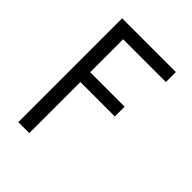

<svg xmlns="http://www.w3.org/2000/svg" viewBox="-183 -720 816 816"><g transform="rotate(45 225.0 -312.0)"><path d="M70 0V-624H393V-564H136V-366H343V-307H136V0Z"/></g></svg>

Font: Inconsolata SemiCondensed
Style: Regular
Weight: 400
Width: 4
Monospace: yes
Designer: Raph Levien, Cyreal, Brenton Simpson
Foundry: Raph Levien, Cyreal, Google
Version: Version 3.001; ttfautohint (v1.8.2.53-6de2)